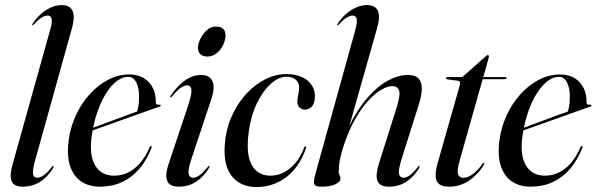

<svg xmlns="http://www.w3.org/2000/svg" viewBox="-20 -746 2411 776"><path d="M271 -633 123.5 -103Q110.5 -57.5 113.5 -42.5Q116.5 -27.5 130 -27.5Q141 -27.5 155 -36.5Q169 -45.5 189 -70.5Q191.5 -74 192.8 -75Q194 -76 195.5 -75.5Q197 -75 196.8 -72.8Q196.5 -70.5 194.5 -66.5Q180 -43 161.8 -26.2Q143.5 -9.5 121 -0.5Q98.5 8.5 72.5 8.5Q48.5 8.5 36.5 -1Q24.5 -10.5 23.2 -30.5Q22 -50.5 31 -82L181.5 -621Q192.5 -658 188.5 -670.5Q184.5 -683 173 -683Q162.5 -683 149.5 -675.8Q136.5 -668.5 117 -647.5Q115 -645.5 113.5 -644.5Q112 -643.5 110.5 -644Q109.5 -644.5 109.8 -646.2Q110 -648 111.5 -650Q127.5 -674 147 -690.8Q166.5 -707.5 187.8 -716.5Q209 -725.5 229.5 -725.5Q250.5 -725.5 262.8 -715.8Q275 -706 277.5 -685.8Q280 -665.5 271 -633Z M306 -211Q306 -211 325.5 -218.2Q345 -225.5 375.5 -236.8Q406 -248 439 -260.5Q472 -273 499.5 -283Q527 -293 541 -297.5L531.5 -288.5Q536 -299 539 -314.8Q542 -330.5 542 -354.5Q542.5 -390 530.8 -412.8Q519 -435.5 498.5 -435.5Q475.5 -435.5 452.8 -418.8Q430 -402 409.8 -370.5Q389.5 -339 374 -295Q358.5 -251 350.5 -195.5Q340 -118.5 364.8 -77.2Q389.5 -36 441.5 -36Q471 -36 497.2 -48.5Q523.5 -61 545.8 -86.5Q568 -112 585 -151Q586.5 -154 587.8 -155.2Q589 -156.5 591 -156Q592.5 -156 593 -153.8Q593.5 -151.5 592.5 -148Q573 -98.5 543 -63.5Q513 -28.5 473 -10Q433 8.5 384 8.5Q339 8.5 307.8 -12.8Q276.5 -34 263 -75.8Q249.5 -117.5 257.5 -178Q264.5 -232.5 287 -280.8Q309.5 -329 343.2 -366Q377 -403 417.8 -424Q458.5 -445 502.5 -445Q539 -445 563 -429.2Q587 -413.5 598.8 -388.2Q610.5 -363 609.5 -333.5Q609.5 -327.5 612.5 -324.8Q615.5 -322 623 -323Q626.5 -323.5 627.8 -322.5Q629 -321.5 629.5 -320Q630 -318.5 628.8 -317.2Q627.5 -316 624.5 -315Q619 -313 593.8 -304.2Q568.5 -295.5 532.8 -282.5Q497 -269.5 458 -255.8Q419 -242 384.8 -229.8Q350.5 -217.5 329.2 -210Q308 -202.5 308 -202.5Z M753.5 -103Q738.5 -58.5 742.5 -43Q746.5 -27.5 760 -27.5Q771 -27.5 784.8 -36.5Q798.5 -45.5 819 -70.5Q821.5 -74 822.8 -75Q824 -76 825.5 -75.5Q827 -75 826.8 -72.8Q826.5 -70.5 824.5 -66.5Q803 -31.5 772.5 -11.5Q742 8.5 702.5 8.5Q678.5 8.5 666 -1.2Q653.5 -11 652.2 -31.2Q651 -51.5 661 -82L740.5 -320Q756 -367.5 753.5 -384.2Q751 -401 736.5 -401Q726 -401 711.8 -392Q697.5 -383 675 -356Q673 -354 671.5 -353Q670 -352 668.5 -352.5Q667 -353 667.5 -354.8Q668 -356.5 669.5 -358.5Q696 -399 727.8 -421Q759.5 -443 792.5 -443Q814.5 -443 827.5 -432.8Q840.5 -422.5 843 -401Q845.5 -379.5 834 -345ZM818 -517.5Q799.5 -517.5 789.8 -527.2Q780 -537 780 -552.5Q780 -569 790 -589.2Q800 -609.5 816 -624Q832 -638.5 851.5 -638.5Q873.5 -638.5 882.5 -628.8Q891.5 -619 891.5 -604Q891.5 -584.5 882 -564.5Q872.5 -544.5 855.8 -531Q839 -517.5 818 -517.5Z M1137.5 -436Q1107.5 -436 1075.5 -408Q1043.5 -380 1019 -330Q994.5 -280 985.5 -214.5Q973 -123 997.2 -79.5Q1021.5 -36 1073.5 -36Q1099.5 -36 1124.8 -48Q1150 -60 1172 -85Q1194 -110 1209 -149Q1210.5 -152.5 1211.8 -153.8Q1213 -155 1214.5 -154.5Q1216.5 -154.5 1217.2 -152.2Q1218 -150 1216.5 -146.5Q1203.5 -108.5 1183.2 -79Q1163 -49.5 1136.8 -29.8Q1110.5 -10 1080.2 0Q1050 10 1018 10Q946.5 10 912 -40.8Q877.5 -91.5 891.5 -189Q899 -241 921.8 -287.5Q944.5 -334 978.2 -369.8Q1012 -405.5 1053 -426Q1094 -446.5 1137 -446.5Q1176 -446.5 1202.2 -433.8Q1228.5 -421 1241.5 -399.2Q1254.5 -377.5 1252.5 -351Q1251 -326 1239.5 -314.5Q1228 -303 1213 -303Q1199.5 -303 1190.2 -312.2Q1181 -321.5 1182 -337Q1182 -351.5 1185.5 -363.8Q1189 -376 1189 -392.5Q1189 -411 1175.8 -423.5Q1162.5 -436 1137.5 -436Z M1389.5 -228 1504.5 -634Q1518 -682 1506.5 -703.8Q1495 -725.5 1463 -725.5Q1442.5 -725.5 1421 -716.5Q1399.5 -707.5 1380 -690.8Q1360.5 -674 1344.5 -650Q1343 -648 1342.8 -646.2Q1342.5 -644.5 1343.5 -644Q1345.5 -643.5 1347 -644.5Q1348.5 -645.5 1350 -647.5Q1369.5 -668.5 1382.5 -675.8Q1395.5 -683 1406 -683Q1418 -683 1421.5 -670.5Q1425 -658 1415 -621L1255 -44Q1249.5 -24.5 1248.8 -12.8Q1248 -1 1254.8 3.8Q1261.5 8.5 1278 8.5Q1314.5 8.5 1335.2 -1.2Q1356 -11 1356 -24.5Q1356 -32.5 1352.5 -37.5Q1349 -42.5 1349 -51Q1349 -60.5 1350.2 -75Q1351.5 -89.5 1355.8 -109.8Q1360 -130 1369 -157Q1391 -223 1418 -269Q1445 -315 1472.5 -343.5Q1500 -372 1524 -385Q1548 -398 1564.5 -398Q1587 -398 1593 -380Q1599 -362 1583 -311L1510.5 -82Q1501.5 -51.5 1502.2 -31.5Q1503 -11.5 1515.5 -1.5Q1528 8.5 1552.5 8.5Q1592 8.5 1622.2 -11.5Q1652.5 -31.5 1674 -66.5Q1676 -70.5 1676.2 -72.8Q1676.5 -75 1675 -75.5Q1673.5 -76 1672.2 -75Q1671 -74 1668.5 -70.5Q1648.5 -45.5 1634.8 -36.5Q1621 -27.5 1610 -27.5Q1597.5 -27.5 1593 -42Q1588.5 -56.5 1603 -103L1672.5 -323Q1684 -359.5 1684.8 -386.2Q1685.5 -413 1672.2 -428Q1659 -443 1628 -443Q1591 -443 1549 -420.8Q1507 -398.5 1465.8 -351.5Q1424.5 -304.5 1387.5 -229Z M1829 -420 1786.5 -425.5Q1784 -426.5 1783 -427.5Q1782 -428.5 1782 -430Q1782 -432 1783.8 -433.2Q1785.5 -434.5 1787.5 -434.5H1841.5Q1845.5 -434.5 1848 -435.2Q1850.5 -436 1853.5 -439L1944 -519Q1946 -521 1947.8 -522.2Q1949.5 -523.5 1952 -523.5Q1953.5 -523.5 1954.8 -522Q1956 -520.5 1956 -518.5Q1956 -517 1955.5 -514.8Q1955 -512.5 1954 -508L1838 -98Q1826 -55.5 1831.5 -41.5Q1837 -27.5 1852.5 -27.5Q1870 -27.5 1888.8 -40.8Q1907.5 -54 1929.5 -82.5Q1931.5 -86 1933.2 -87Q1935 -88 1936 -87.5Q1937.5 -87 1937.5 -84.8Q1937.5 -82.5 1935 -78.5Q1923.5 -59.5 1908.5 -43.8Q1893.5 -28 1875.8 -16Q1858 -4 1837.8 2.2Q1817.5 8.5 1795.5 8.5Q1770 8.5 1756.5 -0.8Q1743 -10 1741 -30.5Q1739 -51 1748 -84L1837 -397Q1840.5 -409 1838.8 -414Q1837 -419 1829 -420ZM1911.5 -426 1916 -434.5H2022.5Q2027.5 -434.5 2027.5 -431Q2027.5 -428.5 2025.2 -427.2Q2023 -426 2019.5 -426Z M2047 -211Q2047 -211 2066.5 -218.2Q2086 -225.5 2116.5 -236.8Q2147 -248 2180 -260.5Q2213 -273 2240.5 -283Q2268 -293 2282 -297.5L2272.5 -288.5Q2277 -299 2280 -314.8Q2283 -330.5 2283 -354.5Q2283.5 -390 2271.8 -412.8Q2260 -435.5 2239.5 -435.5Q2216.5 -435.5 2193.8 -418.8Q2171 -402 2150.8 -370.5Q2130.5 -339 2115 -295Q2099.5 -251 2091.5 -195.5Q2081 -118.5 2105.8 -77.2Q2130.5 -36 2182.5 -36Q2212 -36 2238.2 -48.5Q2264.5 -61 2286.8 -86.5Q2309 -112 2326 -151Q2327.5 -154 2328.8 -155.2Q2330 -156.5 2332 -156Q2333.5 -156 2334 -153.8Q2334.5 -151.5 2333.5 -148Q2314 -98.5 2284 -63.5Q2254 -28.5 2214 -10Q2174 8.5 2125 8.5Q2080 8.5 2048.8 -12.8Q2017.5 -34 2004 -75.8Q1990.5 -117.5 1998.5 -178Q2005.5 -232.5 2028 -280.8Q2050.5 -329 2084.2 -366Q2118 -403 2158.8 -424Q2199.5 -445 2243.5 -445Q2280 -445 2304 -429.2Q2328 -413.5 2339.8 -388.2Q2351.5 -363 2350.5 -333.5Q2350.5 -327.5 2353.5 -324.8Q2356.5 -322 2364 -323Q2367.5 -323.5 2368.8 -322.5Q2370 -321.5 2370.5 -320Q2371 -318.5 2369.8 -317.2Q2368.5 -316 2365.5 -315Q2360 -313 2334.8 -304.2Q2309.5 -295.5 2273.8 -282.5Q2238 -269.5 2199 -255.8Q2160 -242 2125.8 -229.8Q2091.5 -217.5 2070.2 -210Q2049 -202.5 2049 -202.5Z"/></svg>

Font: Fraunces 120pt
Style: Italic
Weight: 400
Italic angle: -16°
Version: Version 1.000;[b76b70a41]